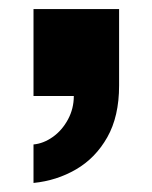

<svg xmlns="http://www.w3.org/2000/svg" viewBox="-20 -212 336 424"><path d="M54 192V107Q76 105 96.5 90.5Q117 76 130 52Q143 28 143 0H54V-192H243V-23Q243 45 217 91Q191 137 148 162Q105 187 54 192Z"/></svg>

Font: Archivo SemiCondensed Black
Style: Regular
Weight: 900
Width: 4
Designer: Hector Gatti
Foundry: Omnibus-Type
Version: Version 2.001